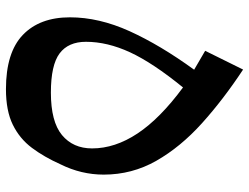

<svg xmlns="http://www.w3.org/2000/svg" viewBox="-117 -721 849 655"><g transform="rotate(90 307.5 -393.5)"><path d="M575.7 -322.8Q575.7 -246.1 540.5 -175.3Q515.6 -119.6 484.4 -77.9Q453.1 -36.1 405.5 -12.7Q357.9 10.7 284.2 10.7Q159.2 10.7 99.1 -46.9Q39.1 -104.5 39.1 -207.5Q39.1 -306.6 86.4 -411.1Q133.8 -515.6 217.8 -631.3Q186 -650.4 153.3 -668.9L217.3 -798.3Q319.3 -731 400.4 -658Q481.4 -585 528.6 -502.2Q575.7 -419.4 575.7 -322.8ZM278.3 -593.3Q194.3 -490.2 158.4 -412.6Q122.6 -335 122.6 -262.2Q122.6 -202.1 162.1 -172.4Q201.7 -142.6 295.9 -142.6Q395 -142.6 440.7 -180.4Q486.3 -218.3 486.3 -283.2Q486.3 -361.3 435.3 -438.2Q384.3 -515.1 278.3 -593.3Z"/></g></svg>

Font: Pinar DS4-SemiBold
Style: Regular
Weight: 600
Designer: Amin Abedi
Version: Version 2.000